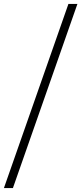

<svg xmlns="http://www.w3.org/2000/svg" viewBox="-43 -862 416 982"><path d="M307 -842H353L23 100H-23Z"/></svg>

Font: Idrija Light
Style: Regular
Weight: 300
Designer: Julieta Ulanovsky
Foundry: Julieta Ulanovsky
Version: Version 7.200